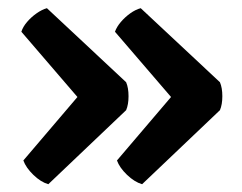

<svg xmlns="http://www.w3.org/2000/svg" viewBox="-20 -496 606 481"><path d="M97.5 -475.5 296 -290Q302 -276 302 -255Q302 -234 296 -220L101 -34.5Q82 -40 63.5 -58Q45 -76 38.5 -94L174 -253L33.5 -416.5Q37.5 -429 47.8 -441Q58 -453 71.5 -462.5Q85 -472 97.5 -475.5ZM332.5 -475.5 531 -290Q537 -276 537 -255Q537 -234 531 -220L336 -34.5Q317 -40 298.2 -58Q279.5 -76 273 -94L408.5 -253L268 -416.5Q272.5 -429 282.8 -441Q293 -453 306.2 -462.5Q319.5 -472 332.5 -475.5Z"/></svg>

Font: Signika Light Medium
Style: Regular
Weight: 500
Version: Version 2.003;gftools[0.9.32]